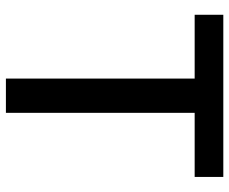

<svg xmlns="http://www.w3.org/2000/svg" viewBox="-83 -693 776 650"><g transform="rotate(90 305.0 -368.0)"><path d="M246 -639V0H362V-639H579V-736H30V-639Z"/></g></svg>

Font: Spoqa Han Sans Neo Medium
Style: Regular
Weight: 500
Designer: [Spoqa Han Sans Neo] Dong-huui Kim ___ Younghwa Kang ___ Yujin Lee ___ [Noto Sans] Ryoko NISHIZUKA ____ (kana & ideograp
Foundry: Spoqa (http://www.spoqa-han-sans.com)
Version: Version 1.100;hotconv 1.0.109;makeotfexe 2.5.65596